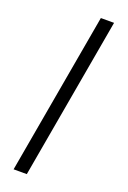

<svg xmlns="http://www.w3.org/2000/svg" viewBox="-192 -981 772 1161"><g transform="rotate(20 194.0 -400.0)"><path d="M60 120H145L328 -920H243Z"/></g></svg>

Font: Gauge
Style: Italic
Weight: 400
Italic angle: -80°
Designer: Daniel Pimley
Foundry: Daniel Pimley
Version: Version 1.000;PS 001.001;hotconv 1.0.56